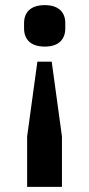

<svg xmlns="http://www.w3.org/2000/svg" viewBox="-20 -554 349 750"><path d="M222 176V-21L182 -313H126L86 -21V176ZM155 -372C211 -372 235 -402 235 -443V-464C235 -504 211 -534 155 -534C98 -534 74 -504 74 -464V-443C74 -402 98 -372 155 -372Z"/></svg>

Font: IBM Plex Devanagari Medium
Style: Regular
Weight: 600
Designer: Mike Abbink, Paul van der Laan, Pieter van Rosmalen, Erin McLaughlin
Foundry: Bold Monday
Version: Version 1.0